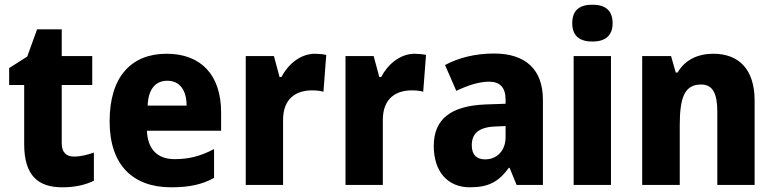

<svg xmlns="http://www.w3.org/2000/svg" viewBox="-20 -881 3300 818"><path d="M295 -214C262 -214 243 -232 243 -271V-519H373V-642H243V-756H138L96 -640L19 -591V-519H83V-267C83 -131 144 -83 246 -83C302 -83 345 -94 380 -111V-231C351 -221 324 -214 295 -214Z M690 -652C540 -652 447 -555 447 -364C447 -177 547 -83 709 -83C787 -83 841 -95 892 -123V-246C835 -216 786 -203 724 -203C649 -203 609 -247 606 -324H922V-402C922 -563 835 -652 690 -652ZM693 -537C747 -537 775 -495 775 -431H609C612 -506 646 -537 693 -537Z M1322 -652C1258 -652 1206 -605 1179 -553H1171L1147 -642H1027V-93H1186V-370C1186 -463 1243 -496 1310 -496C1328 -496 1347 -494 1358 -490L1370 -647C1356 -650 1337 -652 1322 -652Z M1747 -652C1683 -652 1631 -605 1604 -553H1596L1572 -642H1452V-93H1611V-370C1611 -463 1668 -496 1735 -496C1753 -496 1772 -494 1783 -490L1795 -647C1781 -650 1762 -652 1747 -652Z M2085 -653C2005 -653 1934 -635 1876 -604L1924 -494C1975 -518 2021 -533 2064 -533C2109 -533 2134 -509 2134 -457V-439L2048 -436C1904 -430 1828 -376 1828 -259C1828 -150 1887 -83 1982 -83C2064 -83 2105 -108 2148 -166H2151L2181 -93H2293V-456C2293 -587 2217 -653 2085 -653ZM2089 -342 2134 -344V-297C2134 -238 2096 -202 2047 -202C2012 -202 1990 -220 1990 -262C1990 -310 2017 -339 2089 -342Z M2504 -861C2452 -861 2418 -840 2418 -782C2418 -725 2453 -704 2504 -704C2554 -704 2590 -725 2590 -782C2590 -840 2555 -861 2504 -861ZM2583 -642H2424V-93H2583Z M3019 -652C2953 -652 2898 -626 2867 -572H2859L2839 -642H2716V-93H2876V-346C2876 -465 2896 -521 2967 -521C3017 -521 3036 -482 3036 -406V-93H3195V-452C3195 -588 3126 -652 3019 -652Z"/></svg>

Font: Noto Sans Kannada UI SemiCondensed ExtraBold
Style: Regular
Weight: 800
Width: 4
Designer: Jelle Bosma - Monotype Design Team
Foundry: Monotype Imaging Inc.
Version: Version 2.005